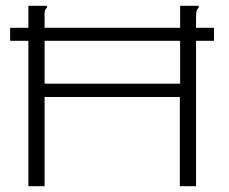

<svg xmlns="http://www.w3.org/2000/svg" viewBox="-20 -643 790 663"><path d="M15 -502V-547H78V-623H142V-616Q136 -611 134.5 -604Q133 -597 134 -580V-547H602V-623H666V-616Q660 -611 658.5 -604Q657 -597 657 -580V-547H719V-502H657V0H601V-308H134V0H78V-502ZM134 -354H602V-502H134Z"/></svg>

Font: Inconsolata ExtraExpanded Light
Style: Regular
Weight: 300
Width: 8
Monospace: yes
Designer: Raph Levien, Cyreal, Brenton Simpson
Foundry: Raph Levien, Cyreal, Google
Version: Version 3.001; ttfautohint (v1.8.2.53-6de2)